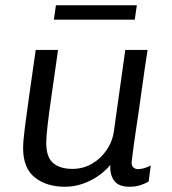

<svg xmlns="http://www.w3.org/2000/svg" viewBox="-20 -701 656 731"><path d="M227 10Q157 10 112.5 -25.5Q68 -61 68 -137Q68 -163 74.5 -214Q81 -265 91.5 -339.5Q102 -414 116 -511H201Q187 -411 176.5 -339Q166 -267 161 -222.5Q156 -178 156 -158Q156 -103 182 -80.5Q208 -58 256 -58Q296 -58 330 -77.5Q364 -97 386.5 -130.5Q409 -164 414 -204L457 -511H542Q537 -480 531.5 -442.5Q526 -405 520.5 -365Q515 -325 509.5 -286Q504 -247 498.5 -212Q493 -177 489.5 -149Q486 -121 483.5 -103.5Q481 -86 481 -82Q481 -69 488.5 -63Q496 -57 505 -57Q516 -57 530 -61Q544 -65 554 -71L546 -10Q535 -3 516 3.5Q497 10 473 10Q432 10 415 -12.5Q398 -35 400 -73Q380 -49 353 -30.5Q326 -12 294 -1Q262 10 227 10ZM185 -626 193 -681H501L493 -626Z"/></svg>

Font: Chivo Medium Light
Style: Italic
Weight: 300
Italic angle: -8.05°
Version: Version 2.002